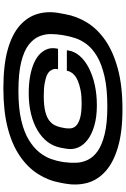

<svg xmlns="http://www.w3.org/2000/svg" viewBox="171 -887 728 1110"><g transform="rotate(-90 535.0 -332.0)"><path d="M458.5 12Q594.5 12 692.8 -14.8Q791 -41.5 856.8 -87Q922.5 -132.5 959.5 -192.5Q996.5 -252.5 1008 -319.5L1013 -346.5Q1027 -415.5 1010.5 -475.5Q994 -535.5 943 -581Q892 -626.5 802.8 -651.5Q713.5 -676.5 579 -676.5Q447.5 -676.5 350.8 -651.5Q254 -626.5 188 -581.2Q122 -536 84 -476.2Q46 -416.5 33.5 -346.5L28.5 -319.5Q16.5 -253 32.2 -193.2Q48 -133.5 98 -87.5Q148 -41.5 236.8 -14.8Q325.5 12 458.5 12ZM473.5 -75.5Q377 -75.5 314 -91Q251 -106.5 215.8 -131.8Q180.5 -157 165.2 -189.5Q150 -222 149 -257Q148 -292 152.5 -324.5L155 -340.5Q159.5 -368.5 171.2 -401.8Q183 -435 208.8 -467.8Q234.5 -500.5 279.5 -528.5Q324.5 -556.5 394.2 -573Q464 -589.5 564 -589.5Q667.5 -589.5 732.2 -573.2Q797 -557 831.8 -529.5Q866.5 -502 880 -468.8Q893.5 -435.5 893 -402Q892.5 -368.5 888 -339.5L884.5 -320Q880 -293 869.2 -260Q858.5 -227 834 -194.5Q809.5 -162 764.8 -135.2Q720 -108.5 649.2 -92Q578.5 -75.5 473.5 -75.5ZM481 -136Q545.5 -136 600.8 -148.5Q656 -161 698.2 -183Q740.5 -205 766.8 -235.2Q793 -265.5 798 -300.5L799.5 -309.5H680.5L680 -304.5Q678.5 -297 673 -286.8Q667.5 -276.5 655.2 -265.5Q643 -254.5 621.5 -245.5Q600 -236.5 568.8 -230.2Q537.5 -224 494 -224Q436.5 -224 405 -233.8Q373.5 -243.5 361 -258.2Q348.5 -273 347.8 -289.8Q347 -306.5 349 -320L354.5 -347Q358 -362 365.5 -378.2Q373 -394.5 391.2 -409.8Q409.5 -425 444.2 -434Q479 -443 535 -443Q580.5 -443 610.2 -437.5Q640 -432 657 -423.8Q674 -415.5 681.5 -404.2Q689 -393 690.8 -383Q692.5 -373 690.5 -365L689.5 -360.5H808L809.5 -369Q815 -397 806.5 -421.2Q798 -445.5 777.5 -465.8Q757 -486 724 -500.2Q691 -514.5 647.5 -522.2Q604 -530 550.5 -530Q485.5 -530 430.8 -516.5Q376 -503 334.8 -478Q293.5 -453 268.8 -419.8Q244 -386.5 236 -345L230 -311.5Q224 -275.5 237.5 -244Q251 -212.5 283.5 -188.2Q316 -164 365.8 -150Q415.5 -136 481 -136Z"/></g></svg>

Font: Anybody ExtraExpanded
Style: Bold Italic
Weight: 700
Width: 8
Italic angle: -10°
Version: Version 1.113;gftools[0.9.25]